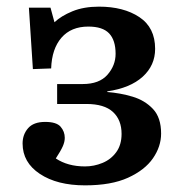

<svg xmlns="http://www.w3.org/2000/svg" viewBox="-20 -544 548 578"><path d="M236 14Q152 14 100 -20.5Q48 -55 48 -112Q48 -139 64.5 -158Q81 -177 116 -177Q150 -177 162.5 -162.5Q175 -148 175 -129Q175 -117 169 -103.5Q163 -90 148 -67Q184 -43 236 -43Q263 -43 288.5 -53.5Q314 -64 330 -86Q346 -108 346 -141Q346 -183 320 -207Q294 -231 240 -231H152V-291H229Q279 -291 303.5 -319Q328 -347 328 -382Q328 -423 308.5 -443.5Q289 -464 246 -464Q194 -464 165 -430.5Q136 -397 134 -338L79 -336L67 -521H132L144 -477Q164 -496 198 -510Q232 -524 278 -524Q352 -524 399.5 -492.5Q447 -461 447 -397Q447 -347 409.5 -313Q372 -279 303 -269V-267Q342 -264 379 -253Q416 -242 440.5 -216Q465 -190 465 -142Q465 -103 440.5 -67.5Q416 -32 365.5 -9Q315 14 236 14Z"/></svg>

Font: Literata Medium
Style: Regular
Weight: 500
Designer: Latin by Veronika Burian and Jose Scaglione. Greek by Irene Vlachou. Cyrillic by Vera Evstafieva.
Foundry: TypeTogether
Version: Version 3.103; ttfautohint (v1.8.4.7-5d5b);gftools[0.9.29]